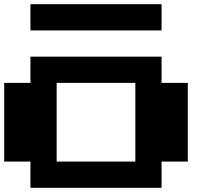

<svg xmlns="http://www.w3.org/2000/svg" viewBox="-20 -1020 1040 915"><path d="M125 -687.5V-750H437.5H750V-687.5V-625H812.5H875V-437.5V-250H812.5H750V-187.5V-125H437.5H125V-187.5V-250H62.5H0V-437.5V-625H62.5H125ZM625 -437.5V-625H437.5H250V-437.5V-250H437.5H625ZM125 -937.5V-1000H437.5H750V-937.5V-875H437.5H125Z"/></svg>

Font: Press Start 2P
Style: Regular
Weight: 500
Monospace: yes
Version: Version 2.14